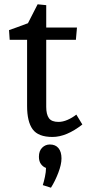

<svg xmlns="http://www.w3.org/2000/svg" viewBox="-20 -622 431 893"><path d="M106 -129V-437H25L22 -482L56 -494L110 -514L155 -602L195 -598V-494H338L333 -437H195V-125Q195 -90 207.5 -72.5Q220 -55 252 -55Q272 -55 294 -64.5Q316 -74 335 -89L363 -43Q289 15 224 15Q158 15 132 -20.5Q106 -56 106 -129ZM194 159Q180 154 170.5 141Q161 128 161 107Q161 80 176 65Q191 50 212 50Q238 50 252 67Q266 84 266 115Q266 143 251 182Q236 221 217 251L179 239Q184 224 189 200.5Q194 177 194 159Z"/></svg>

Font: Andada Pro Medium
Style: Regular
Weight: 500
Designer: Carolina Giovagnoli
Foundry: Huerta Tipografica
Version: Version 3.005; ttfautohint (v1.8.4)